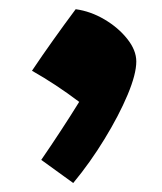

<svg xmlns="http://www.w3.org/2000/svg" viewBox="-20 -828 358 425"><path d="M147.5 -807.6Q180.2 -803.2 210.9 -785.2Q241.7 -767.1 261.7 -741.9Q281.7 -716.8 281.7 -691.9Q281.7 -664.1 262.5 -618.2Q243.2 -572.3 211.4 -520.3Q179.7 -468.3 142.1 -422.9L71.3 -474.1Q93.8 -506.8 114.7 -538.8Q135.7 -570.8 155.3 -602.5Q103.5 -641.6 50.8 -671.4Q73.7 -705.6 97.2 -738.5Q120.6 -771.5 147.5 -807.6Z"/></svg>

Font: Pinar-FD ExtraBold
Style: Regular
Weight: 800
Designer: Amin Abedi
Version: Version 3.000